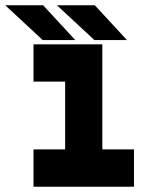

<svg xmlns="http://www.w3.org/2000/svg" viewBox="-70 -708 585 728"><path d="M57 0V-141.5H177V-398.5H57V-540H318V-141.5H438V0ZM120 -71H375.5H245V-469.5H120H245V-71H120ZM411.5 -556H288L146 -688H289.5ZM316.5 -590 256.5 -653H257L317 -590ZM215.5 -556H92L-50 -688H93.5ZM120.5 -590 60.5 -653H61L121 -590Z"/></svg>

Font: Tourney Thin Black
Style: Regular
Weight: 900
Version: Version 1.015